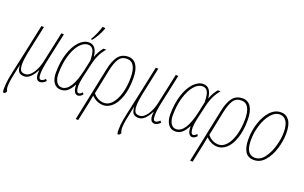

<svg xmlns="http://www.w3.org/2000/svg" viewBox="-109 -1236 3124 1970"><g transform="rotate(20 1453.5 -251.0)"><path d="M-3 190Q-3 141 7.5 82Q18 23 44 -92L73 -225L139 -536H167L101 -225Q97 -209 91.5 -168.5Q86 -128 86 -106Q86 -62 98 -39Q110 -16 148 -16Q193 -16 231 -71.5Q269 -127 285 -202L357 -536H385L311 -191Q297 -124 297 -73Q297 -40 303.5 -28Q310 -16 324 -16Q334 -16 346.5 -23.5Q359 -31 369 -43L384 -26Q371 -9 352.5 0Q334 9 322 9Q295 9 283 -11.5Q271 -32 271 -65Q271 -84 274 -100H270Q245 -50 214 -20.5Q183 9 148 9Q109 9 90 -10.5Q71 -30 68 -88Q60 -48 55 -27Q41 37 33 82Q25 127 25 161Q25 177 28.5 192.5Q32 208 38 216Q25 240 10 240Q2 240 -0.5 229.5Q-3 219 -3 190Z M442 -136Q442 -257 472.5 -350.5Q503 -444 552.5 -495Q602 -546 656 -546Q702 -546 725 -512Q748 -478 752 -426H754Q764 -455 781.5 -485.5Q799 -516 817 -536H847Q812 -496 789 -447.5Q766 -399 751 -333L717 -184Q712 -161 708 -134.5Q704 -108 704 -92Q704 -65 710.5 -42Q717 -19 734 -19Q752 -19 772 -43L784 -24Q759 6 732 6Q709 6 694.5 -18Q680 -42 680 -92H677Q651 -41 620.5 -15.5Q590 10 547 10Q498 10 470 -30Q442 -70 442 -136ZM707 -258 732 -374Q730 -459 712 -490Q694 -521 656 -521Q608 -521 565.5 -471.5Q523 -422 496.5 -334Q470 -246 470 -136Q470 -83 491 -49Q512 -15 549 -15Q653 -15 707 -258ZM665 -591Q683 -618 703 -664Q723 -710 731 -742H761V-732Q750 -699 725.5 -654.5Q701 -610 677 -582H665Z M917 -342Q937 -444 976.5 -495Q1016 -546 1087 -546Q1145 -546 1177 -496.5Q1209 -447 1209 -351Q1209 -237 1181 -155Q1153 -73 1107.5 -31.5Q1062 10 1011 10Q940 10 883 -47Q875 1 867 37L824 240H796ZM1181 -353Q1181 -435 1156 -478Q1131 -521 1080 -521Q1024 -521 994 -477Q964 -433 945 -340L891 -76Q942 -15 1013 -15Q1059 -15 1097.5 -58.5Q1136 -102 1158.5 -179Q1181 -256 1181 -353Z M1246 190Q1246 141 1256.5 82Q1267 23 1293 -92L1322 -225L1388 -536H1416L1350 -225Q1346 -209 1340.5 -168.5Q1335 -128 1335 -106Q1335 -62 1347 -39Q1359 -16 1397 -16Q1442 -16 1480 -71.5Q1518 -127 1534 -202L1606 -536H1634L1560 -191Q1546 -124 1546 -73Q1546 -40 1552.5 -28Q1559 -16 1573 -16Q1583 -16 1595.5 -23.5Q1608 -31 1618 -43L1633 -26Q1620 -9 1601.5 0Q1583 9 1571 9Q1544 9 1532 -11.5Q1520 -32 1520 -65Q1520 -84 1523 -100H1519Q1494 -50 1463 -20.5Q1432 9 1397 9Q1358 9 1339 -10.5Q1320 -30 1317 -88Q1309 -48 1304 -27Q1290 37 1282 82Q1274 127 1274 161Q1274 177 1277.5 192.5Q1281 208 1287 216Q1274 240 1259 240Q1251 240 1248.5 229.5Q1246 219 1246 190Z M1691 -136Q1691 -257 1721.5 -350.5Q1752 -444 1801.5 -495Q1851 -546 1905 -546Q1951 -546 1974 -512Q1997 -478 2001 -426H2003Q2013 -455 2030.5 -485.5Q2048 -516 2066 -536H2096Q2061 -496 2038 -447.5Q2015 -399 2000 -333L1966 -184Q1961 -161 1957 -134.5Q1953 -108 1953 -92Q1953 -65 1959.5 -42Q1966 -19 1983 -19Q2001 -19 2021 -43L2033 -24Q2008 6 1981 6Q1958 6 1943.5 -18Q1929 -42 1929 -92H1926Q1900 -41 1869.5 -15.5Q1839 10 1796 10Q1747 10 1719 -30Q1691 -70 1691 -136ZM1956 -258 1981 -374Q1979 -459 1961 -490Q1943 -521 1905 -521Q1857 -521 1814.5 -471.5Q1772 -422 1745.5 -334Q1719 -246 1719 -136Q1719 -83 1740 -49Q1761 -15 1798 -15Q1902 -15 1956 -258Z M2166 -342Q2186 -444 2225.5 -495Q2265 -546 2336 -546Q2394 -546 2426 -496.5Q2458 -447 2458 -351Q2458 -237 2430 -155Q2402 -73 2356.5 -31.5Q2311 10 2260 10Q2189 10 2132 -47Q2124 1 2116 37L2073 240H2045ZM2430 -353Q2430 -435 2405 -478Q2380 -521 2329 -521Q2273 -521 2243 -477Q2213 -433 2194 -340L2140 -76Q2191 -15 2262 -15Q2308 -15 2346.5 -58.5Q2385 -102 2407.5 -179Q2430 -256 2430 -353Z M2531 -174Q2531 -265 2559 -351Q2587 -437 2637.5 -491.5Q2688 -546 2754 -546Q2810 -546 2843.5 -500.5Q2877 -455 2877 -361Q2877 -280 2851 -193.5Q2825 -107 2775 -48.5Q2725 10 2656 10Q2591 10 2561 -37Q2531 -84 2531 -174ZM2849 -360Q2849 -442 2822 -481.5Q2795 -521 2750 -521Q2697 -521 2653 -468.5Q2609 -416 2584 -335.5Q2559 -255 2559 -174Q2559 -88 2585.5 -51.5Q2612 -15 2658 -15Q2717 -15 2760 -72.5Q2803 -130 2826 -211.5Q2849 -293 2849 -360Z"/></g></svg>

Font: Noto Serif CondThin
Style: Italic
Weight: 250
Width: 3
Italic angle: -12°
Designer: Monotype Design Team
Foundry: Monotype Imaging Inc.
Version: Version 1.001